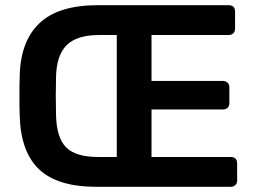

<svg xmlns="http://www.w3.org/2000/svg" viewBox="-20 -720 981 740"><path d="M352 0Q202 0 131 -67Q60 -134 56 -273Q55 -295 55 -313.5Q55 -332 55 -350Q55 -368 55 -387Q55 -406 56 -428Q59 -561 132 -630.5Q205 -700 357 -700H861Q886 -700 886 -675V-609Q886 -598 879 -591.5Q872 -585 861 -585H564V-408H839Q850 -408 857 -401.5Q864 -395 864 -384V-322Q864 -311 857 -304.5Q850 -298 839 -298H564V-115H869Q894 -115 894 -90V-24Q894 -13 887 -6.5Q880 0 869 0ZM430 -115V-585H362Q276 -585 237 -546Q198 -507 196 -425Q196 -403 195.5 -385.5Q195 -368 195 -351Q195 -334 195.5 -316Q196 -298 196 -276Q198 -189 235 -152Q272 -115 357 -115Z"/></svg>

Font: Fz Rubik Med
Style: Regular
Weight: 500
Designer: Hubert and Fischer
Foundry: Hubert and Fischer
Version: Vit hóa bi FontZin.com